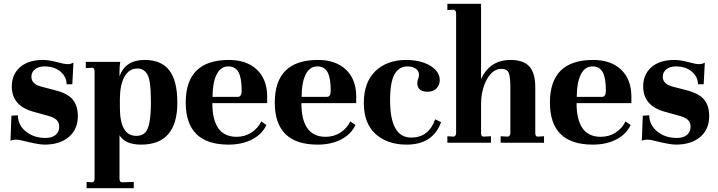

<svg xmlns="http://www.w3.org/2000/svg" viewBox="-20 -750 3773 1009"><path d="M214 10Q181 10 94 -12Q79 -16 66 -16Q44 -16 35 -10L40 -142L74 -144Q74 -93 116 -59Q158 -25 219 -25Q252 -25 271.5 -40.5Q291 -56 291 -84Q291 -107 276.5 -120.5Q262 -134 227 -143L155 -163Q42 -194 42 -296Q42 -359 85.5 -397Q129 -435 206 -435Q238 -435 286 -422Q318 -413 336 -413Q352 -413 366 -421L360 -307H330Q330 -346 298 -373.5Q266 -401 213 -401Q183 -401 164 -386Q145 -371 145 -347Q145 -307 200 -294L269 -276Q336 -259 362.5 -226.5Q389 -194 389 -140Q389 -70 341.5 -30Q294 10 214 10Z M435 239V206L464 208Q477 207 477 188V-374Q477 -394 464 -394L431 -392V-425H612Q608 -402 608 -374V-349Q639 -435 740 -435Q828 -435 870 -380Q912 -325 912 -211Q912 10 722 10Q638 10 608 -39V188Q608 208 621 208L683 206V239ZM696 -36Q726 -36 743 -53Q773 -83 773 -211Q773 -280 767 -318Q756 -390 702 -390Q658 -390 634 -346.5Q610 -303 610 -229V-186Q610 -36 696 -36Z M1181 10Q956 10 956 -211Q956 -435 1183 -435Q1275 -435 1329 -385Q1383 -335 1384 -245V-208H1096Q1096 -32 1222 -31Q1267 -31 1301.5 -53.5Q1336 -76 1353 -112L1380 -93Q1357 -44 1304.5 -17Q1252 10 1181 10ZM1097 -241H1230Q1250 -241 1250 -274Q1250 -340 1233.5 -370.5Q1217 -401 1180 -401Q1139 -401 1118 -358Q1097 -315 1097 -241Z M1649 10Q1424 10 1424 -211Q1424 -435 1651 -435Q1743 -435 1797 -385Q1851 -335 1852 -245V-208H1564Q1564 -32 1690 -31Q1735 -31 1769.5 -53.5Q1804 -76 1821 -112L1848 -93Q1825 -44 1772.5 -17Q1720 10 1649 10ZM1565 -241H1698Q1718 -241 1718 -274Q1718 -340 1701.5 -370.5Q1685 -401 1648 -401Q1607 -401 1586 -358Q1565 -315 1565 -241Z M2117 10Q2015 10 1953.5 -46Q1892 -102 1892 -209Q1892 -318 1953 -376.5Q2014 -435 2116 -435Q2164 -435 2206 -421Q2246 -407 2268.5 -383Q2291 -359 2291 -330Q2291 -303 2274 -285.5Q2257 -268 2228 -268Q2173 -268 2173 -313Q2173 -323 2177 -334Q2182 -346 2182 -356Q2182 -377 2165 -389Q2148 -401 2121 -401Q2078 -401 2054 -361Q2030 -320 2030 -223Q2030 -27 2141 -27Q2233 -27 2267 -123L2298 -108Q2255 10 2117 10Z M2331 0V-34L2364 -32Q2377 -35 2377 -51V-679Q2377 -696 2364 -699L2331 -697V-730H2508V-334Q2554 -435 2663 -435Q2731 -435 2762 -400.5Q2793 -366 2793 -292V-51Q2793 -32 2806 -32L2839 -34V0H2611V-34L2649 -32Q2662 -35 2662 -51V-293Q2662 -348 2653 -368Q2644 -388 2615 -388Q2569 -388 2538.5 -333Q2508 -278 2508 -198V-51Q2508 -32 2521 -32L2560 -34V0Z M3095 10Q2870 10 2870 -211Q2870 -435 3097 -435Q3189 -435 3243 -385Q3297 -335 3298 -245V-208H3010Q3010 -32 3136 -31Q3181 -31 3215.5 -53.5Q3250 -76 3267 -112L3294 -93Q3271 -44 3218.5 -17Q3166 10 3095 10ZM3011 -241H3144Q3164 -241 3164 -274Q3164 -340 3147.5 -370.5Q3131 -401 3094 -401Q3053 -401 3032 -358Q3011 -315 3011 -241Z M3532 10Q3499 10 3412 -12Q3397 -16 3384 -16Q3362 -16 3353 -10L3358 -142L3392 -144Q3392 -93 3434 -59Q3476 -25 3537 -25Q3570 -25 3589.5 -40.5Q3609 -56 3609 -84Q3609 -107 3594.5 -120.5Q3580 -134 3545 -143L3473 -163Q3360 -194 3360 -296Q3360 -359 3403.5 -397Q3447 -435 3524 -435Q3556 -435 3604 -422Q3636 -413 3654 -413Q3670 -413 3684 -421L3678 -307H3648Q3648 -346 3616 -373.5Q3584 -401 3531 -401Q3501 -401 3482 -386Q3463 -371 3463 -347Q3463 -307 3518 -294L3587 -276Q3654 -259 3680.5 -226.5Q3707 -194 3707 -140Q3707 -70 3659.5 -30Q3612 10 3532 10Z"/></svg>

Font: UnnaBold
Style: Bold
Weight: 700
Designer: Jorge de Buen Unna
Foundry: Omnibus-Type
Version: Version 2.008;hotconv 1.0.109;makeotfexe 2.5.65596